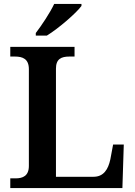

<svg xmlns="http://www.w3.org/2000/svg" viewBox="-20 -951 682 971"><path d="M161 -784V-771H217C276 -807 367 -886 392 -921V-931H254C233 -886 190 -822 161 -784ZM32 0H599L606 -220H552L538 -145C527 -94 504 -57 453 -57H263V-604C263 -653 290 -665 331 -665H357V-714H32V-665H56C95 -665 126 -653 126 -601V-112C126 -61 95 -49 59 -49H32Z"/></svg>

Font: Noto Serif Georgian SemiBold
Style: Regular
Weight: 600
Designer: Monotype Design Team, Akaki Razmadze
Foundry: Google LLC
Version: Version 2.003